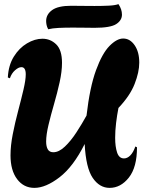

<svg xmlns="http://www.w3.org/2000/svg" viewBox="-20 -908 716 932"><path d="M147 4Q95 4 63 -38.5Q31 -81 31 -154Q31 -201 42 -257Q53 -313 68 -369.5Q83 -426 94 -473Q105 -520 105 -547Q105 -582 84 -582Q70 -582 53 -567Q36 -552 28 -528L18 -532Q21 -591 47 -633Q73 -675 111 -697.5Q149 -720 186 -720Q225 -720 253 -692.5Q281 -665 281 -603Q281 -561 269.5 -509Q258 -457 242.5 -403.5Q227 -350 215.5 -302Q204 -254 204 -221Q204 -197 212 -183Q220 -169 239 -169Q266 -169 295 -196.5Q324 -224 351 -265.5Q378 -307 400 -347Q416 -485 446 -567Q476 -649 511.5 -685Q547 -721 578 -721Q611 -721 633.5 -688.5Q656 -656 656 -604Q656 -558 633.5 -500.5Q611 -443 555 -384Q548 -349 543.5 -311Q539 -273 539 -239Q539 -196 548.5 -167.5Q558 -139 582 -139Q598 -139 612.5 -153.5Q627 -168 637 -197L645 -193Q645 -96 605.5 -46Q566 4 512 4Q463 4 430 -44.5Q397 -93 391 -209Q336 -99 269 -47.5Q202 4 147 4ZM214 -766Q208 -777 206 -787Q204 -797 204 -806Q204 -838 233 -859Q262 -880 326 -880Q337 -880 370 -879.5Q403 -879 439 -879Q476 -879 507.5 -880.5Q539 -882 555 -888Q572 -863 572 -837Q572 -809 544 -791Q516 -773 439 -773Q425 -773 394 -773.5Q363 -774 334 -774Q294 -774 264 -772.5Q234 -771 214 -766Z"/></svg>

Font: Agbalumo
Style: Regular
Weight: 400
Designer: Raphael Alegbeleye
Foundry: Sorkin Type Co.
Version: Version 1.000; ttfautohint (v1.8.4)